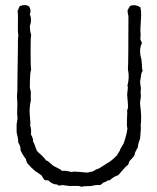

<svg xmlns="http://www.w3.org/2000/svg" viewBox="-20 -716 607 740"><path d="M44 -236 47 -256Q48 -258 47 -268Q46 -278 46 -280Q46 -286 46.5 -298.5Q47 -311 47 -318Q47 -322 46 -334.5Q45 -347 46 -354Q46 -356 46.5 -361Q47 -366 47 -368Q47 -416 49 -526Q49 -530 49 -552.5Q49 -575 51 -578Q48 -592 49 -625Q50 -658 48 -675Q50 -677 52 -683.5Q54 -690 57 -693Q81 -701 93 -690Q101 -676 95 -660Q104 -641 95 -615Q95 -613 96 -600.5Q97 -588 100 -582Q98 -569 98 -541.5Q98 -514 98 -508Q98 -458 100 -448Q96 -436 95.5 -410.5Q95 -385 95 -381Q95 -376 97 -369.5Q99 -363 99 -362Q98 -346 99 -330Q92 -299 95 -269Q95 -267 96.5 -252Q98 -237 96 -234Q102 -214 99 -199Q100 -196 102.5 -191.5Q105 -187 106.5 -182Q108 -177 107 -171Q110 -167 112.5 -161Q115 -155 117.5 -147Q120 -139 122 -135Q123 -133 137.5 -120Q152 -107 157 -98Q162 -97 166.5 -93.5Q171 -90 176 -85Q181 -80 184 -78Q188 -75 201 -69Q214 -63 220 -57Q229 -60 256 -53Q264 -56 286 -53.5Q308 -51 316 -51Q319 -51 326 -53Q333 -55 337 -55Q351 -64 362 -67Q369 -71 381 -79Q393 -87 398 -90L402 -92L406 -95L416 -103Q429 -116 431 -117Q432 -121 437.5 -128.5Q443 -136 444 -142Q445 -143 457 -164Q469 -200 471 -221Q468 -231 469.5 -257Q471 -283 470 -292Q475 -296 472.5 -321.5Q470 -347 470 -352Q470 -355 472 -369Q474 -383 471 -385Q480 -419 473 -448Q475 -477 475 -653Q475 -656 473 -663.5Q471 -671 472 -677Q480 -693 483 -694Q502 -700 521 -688Q524 -676 524 -662Q524 -648 522.5 -630Q521 -612 521 -602Q521 -598 521.5 -591Q522 -584 522 -578.5Q522 -573 521 -568Q520 -564 523.5 -558.5Q527 -553 527 -550Q517 -531 521 -505Q521 -502 523 -495.5Q525 -489 525 -487L527 -468Q527 -452 528 -450Q528 -448 529 -447Q530 -446 530 -445Q529 -441 526.5 -436.5Q524 -432 524 -429Q524 -424 522 -414Q520 -404 520 -399Q520 -395 521.5 -387Q523 -379 523 -375Q523 -373 522.5 -368Q522 -363 522 -360Q522 -358 522.5 -352Q523 -346 523 -344Q523 -340 521 -330Q519 -320 520 -314Q527 -261 522 -232Q524 -227 522 -207.5Q520 -188 520 -182Q512 -162 511 -148Q510 -145 504.5 -136Q499 -127 499 -119Q496 -113 488.5 -105Q481 -97 479 -95Q475 -84 474 -81Q465 -75 452 -59.5Q439 -44 436 -41Q417 -35 403 -21Q397 -22 391.5 -18Q386 -14 383 -14Q379 -13 374 -8.5Q369 -4 367 -3Q349 -4 331 1Q301 1 294 4Q288 1 281 0.5Q274 0 264.5 0.5Q255 1 250 1Q246 1 236.5 -0.5Q227 -2 223 -2.5Q219 -3 209 -1Q205 0 200 -5Q198 -5 195 -5.5Q192 -6 190 -6Q188 -6 187 -7Q174 -12 168 -20Q165 -21 159.5 -21Q154 -21 151 -23Q142 -35 141 -39Q139 -40 126 -50Q116 -55 111 -61Q105 -65 86 -86Q84 -88 82 -94.5Q80 -101 80 -102Q79 -105 74.5 -110Q70 -115 69 -119Q66 -122 63.5 -128Q61 -134 59 -136Q61 -149 50 -168Q51 -177 47.5 -190.5Q44 -204 44 -209Z"/></svg>

Font: FuturaRenner Light
Style: Regular
Weight: 300
Designer: BSozoo
Foundry: BSozoo
Version: Version 1.001;PS 001.001;hotconv 1.0.70;makeotf.lib2.5.58329